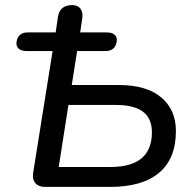

<svg xmlns="http://www.w3.org/2000/svg" viewBox="-20 -732 760 752"><path d="M109 -43Q109 -52 110 -56L186 -532H85Q63 -532 52.5 -542Q42 -552 45 -569Q51 -605 89 -605H198L207 -666Q214 -712 263 -712Q285 -712 295.5 -697.5Q306 -683 302 -658L294 -605H398Q419 -605 429.5 -595.5Q440 -586 437 -569Q431 -532 393 -532H282L261 -399H445Q554 -399 611.5 -350.5Q669 -302 669 -219Q669 -111 603.5 -55.5Q538 0 411 0H157Q134 0 121.5 -11.5Q109 -23 109 -43ZM575 -214Q575 -268 540 -294.5Q505 -321 434 -321H248L210 -78H413Q575 -78 575 -214Z"/></svg>

Font: SN Pro
Style: Italic
Weight: 400
Italic angle: -9°
Designer: Tobias Whetton
Foundry: Supernotes
Version: Version 1.003